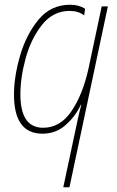

<svg xmlns="http://www.w3.org/2000/svg" viewBox="-20 -554 494 810"><path d="M273 236 435 -527H409L353 -263Q329 -155 281.5 -85Q234 -15 162 -15Q66 -15 66 -156Q66 -227 88.5 -309Q111 -391 157.5 -449.5Q204 -508 274 -508Q311 -508 335 -489L339 -517Q312 -534 276 -534Q194 -534 142 -470.5Q90 -407 64.5 -318.5Q39 -230 39 -155Q39 10 159 10Q216 10 257 -26.5Q298 -63 321 -112H323Q315 -82 308 -50.5Q301 -19 296 6L247 236Z"/></svg>

Font: Noto Sans Display SemiCondensed Thin
Style: Italic
Weight: 250
Width: 4
Designer: Monotype Design team
Foundry: Monotype Imaging Inc.
Version: 1.000